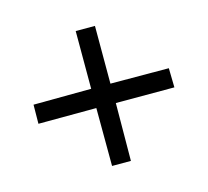

<svg xmlns="http://www.w3.org/2000/svg" viewBox="-88 -680 707 654"><g transform="rotate(30 265.0 -353.0)"><path d="M120 -160 264 -305 409 -161 456 -208 313 -353 459 -499 410 -546 264 -401 120 -545 72 -497 216 -353 73 -208Z"/></g></svg>

Font: Noto Sans Mono Condensed
Style: Regular
Weight: 400
Width: 3
Designer: Monotype Design Team
Foundry: Monotype Imaging Inc.
Version: Version 2.014